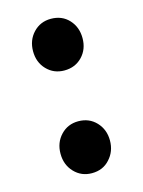

<svg xmlns="http://www.w3.org/2000/svg" viewBox="-91 -600 500 670"><g transform="rotate(-15 158.5 -265.0)"><path d="M158.2 13.7Q120.1 13.7 94.7 -13.2Q69.3 -40 69.3 -80.1Q69.3 -120.1 94.7 -147Q120.1 -173.8 158.2 -173.8Q197.3 -173.8 222.7 -147Q248 -120.1 248 -80.6Q248 -41 222.7 -13.7Q198.2 13.7 158.2 13.7ZM158.2 -357.4Q120.1 -357.4 94.7 -383.8Q69.3 -410.2 69.3 -450.2Q69.3 -490.2 94.7 -517.1Q120.1 -543.9 158.2 -543.9Q198.2 -543.9 223.1 -517.1Q248 -490.2 248 -450.2Q248 -410.2 222.7 -383.8Q197.3 -357.4 158.2 -357.4Z"/></g></svg>

Font: Bpmf GenSeki Gothic B
Style: B
Weight: 700
Foundry: But Ko
Version: Version 1.320